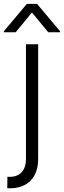

<svg xmlns="http://www.w3.org/2000/svg" viewBox="-51 -776 333 1000"><path d="M84.2 -545.5V52.9C84.2 111.2 52.9 144.9 1.1 144.9H-12.4L-13.1 204.2C-7.5 204.5 -2.8 204.5 1.8 204.5C94.1 204.5 147.7 146 147.7 52.9V-545.5ZM30.5 -608 115.4 -710.9 200.3 -608H262.1V-612.9L142 -755.7H88.8L-31.2 -612.9V-608Z"/></svg>

Font: Karasuma Gothic
Style: Light
Weight: 300
Designer: Rasmus Andersson / Ryoko Nishizuka
Foundry: rsms
Version: Version 1.00